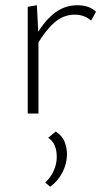

<svg xmlns="http://www.w3.org/2000/svg" viewBox="-20 -434 407 734"><path d="M86 0V-408L121 -414L127 -297V0ZM120 -260 108 -281Q141 -344 182 -379Q223 -414 277 -414Q297 -414 315.5 -408Q334 -402 347 -389L328 -355Q317 -366 300.5 -372Q284 -378 266 -378Q222 -378 187 -347Q152 -316 120 -260ZM172 280 153 264Q174 244 185.5 218.5Q197 193 197 166Q197 141 189 122Q181 103 164 93L193 69Q217 84 226.5 107Q236 130 236 157Q236 190 219.5 223.5Q203 257 172 280Z"/></svg>

Font: Ysabeau Infant ExtraLight
Style: Regular
Weight: 250
Designer: Christian Thalmann (Catharsis Fonts)
Version: Version 2.001;gftools[0.9.30]; featfreeze: ss01,ss02,lnum